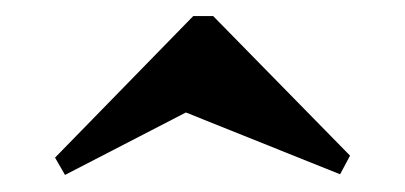

<svg xmlns="http://www.w3.org/2000/svg" viewBox="-20 -451 492 233"><path d="M58.9 -238.7 46.8 -259.7 214.5 -431.5H238.7L404.8 -262.1L392.7 -239.5L205.6 -314.5Z"/></svg>

Font: Playfair 5pt SemiExpanded Light ExtraBold
Style: Regular
Weight: 800
Version: Version 2.001;gftools[0.9.30]